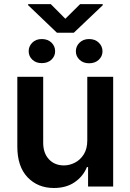

<svg xmlns="http://www.w3.org/2000/svg" viewBox="-20 -927 648 954"><path d="M413.7 -229.4V-545.5H542.3V0H417.6V-96.9H411.9Q393.5 -51.1 351.4 -22Q309.3 7.1 247.9 7.1Q167.6 7.1 116.8 -46.3Q66.1 -99.8 66.1 -198.2V-545.5H194.6V-218Q194.6 -166.2 223 -135.7Q251.4 -105.1 297.6 -105.1Q326 -105.1 352.6 -119Q379.3 -132.8 396.5 -160.3Q413.7 -187.9 413.7 -229.4ZM232.2 -906.6 304.7 -833.8 378.2 -906.6H490.4V-900.9L346.6 -764.2H263.1L119.7 -901.3V-906.6ZM356.9 -671.9Q356.9 -697.1 375.2 -715Q393.5 -733 422.6 -733Q452.4 -733 470.9 -715Q489.3 -697.1 489.3 -671.9Q489.3 -647.7 470.9 -630.1Q452.4 -612.6 422.6 -612.6Q393.5 -612.6 375.2 -630.1Q356.9 -647.7 356.9 -671.9ZM122.5 -672.6Q122.5 -697.1 140.4 -715Q158.4 -733 187.5 -733Q217.3 -733 235.6 -715.4Q253.9 -697.8 253.9 -672.6Q253.9 -647.4 235.4 -630.3Q217 -613.3 187.5 -613.3Q158.7 -613.3 140.6 -630.5Q122.5 -647.7 122.5 -672.6Z"/></svg>

Font: Inter UI Semi Bold
Style: Regular
Weight: 600
Designer: Rasmus Andersson
Foundry: rsms
Version: 3.2;8d6f07862